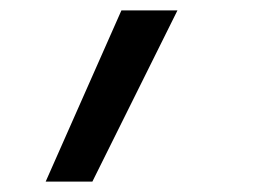

<svg xmlns="http://www.w3.org/2000/svg" viewBox="-20 -166 540 370"><path d="M68 184 214 -146H322L158 184Z"/></svg>

Font: Iosevka Term Curly Md Obl
Style: Regular
Weight: 500
Italic angle: -9°
Designer: Belleve Invis
Foundry: Belleve Invis
Version: Version 32.3.0